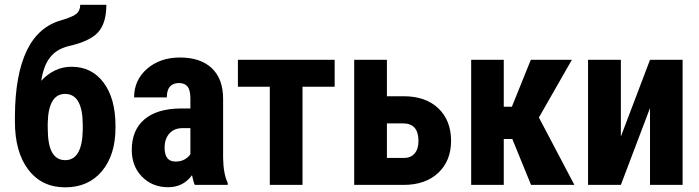

<svg xmlns="http://www.w3.org/2000/svg" viewBox="-20 -781 2954 811"><path d="M282.2 -499Q367.7 -499 417.7 -431.9Q467.8 -364.7 467.8 -249V-241.7Q467.8 -126.5 410.6 -58.1Q353.5 10.3 255.4 10.3Q156.7 10.3 99.9 -64Q43 -138.2 43 -267.6V-289.6Q43.9 -466.3 93.8 -568.6Q143.6 -670.9 243.7 -696.8Q291.5 -711.4 305.2 -724.9Q318.8 -738.3 318.8 -760.7H429.2Q429.2 -682.6 394 -644.3Q358.9 -606 268.6 -585.9Q218.3 -573.2 190.9 -537.8Q163.6 -502.4 154.3 -439.9Q209.5 -499 282.2 -499ZM254.9 -384.3Q184.1 -384.3 181.6 -259.8V-241.7Q181.6 -168.9 200.4 -136.7Q219.2 -104.5 255.4 -104.5Q327.1 -104.5 329.6 -231.9V-252Q329.6 -384.3 254.9 -384.3Z M802.7 0Q796.9 -12.2 791 -41Q753.9 9.8 690.4 9.8Q624 9.8 580.3 -34.2Q536.6 -78.1 536.6 -147.9Q536.6 -231 589.6 -276.4Q642.6 -321.8 742.2 -322.8H784.2V-365.2Q784.2 -400.9 772 -415.5Q759.8 -430.2 736.3 -430.2Q684.6 -430.2 684.6 -369.6H546.4Q546.4 -442.9 601.3 -490.5Q656.2 -538.1 740.2 -538.1Q827.1 -538.1 874.8 -492.9Q922.4 -447.8 922.4 -363.8V-115.2Q923.3 -46.9 941.9 -8.3V0ZM721.2 -98.6Q744.1 -98.6 760.3 -107.9Q776.4 -117.2 784.2 -129.9V-239.7H751Q715.8 -239.7 695.6 -217.3Q675.3 -194.8 675.3 -157.2Q675.3 -98.6 721.2 -98.6Z M1393.6 -414.6H1257.8V0H1119.6V-414.6H984.9V-528.3H1393.6Z M1614.3 -374.5H1685.1Q1778.3 -374.5 1831.8 -323.2Q1885.3 -272 1885.3 -186Q1885.3 -102.1 1831.3 -51Q1777.3 0 1684.6 0H1476.1V-528.3H1614.3ZM1614.3 -259.8V-113.8H1686.5Q1715.3 -113.8 1731.4 -132.8Q1747.6 -151.9 1747.6 -185.5Q1747.6 -259.8 1682.6 -259.8Z M2144 -193.8H2107.9V0H1970.2V-528.3H2107.9V-330.1H2142.1L2222.2 -528.3H2395.5L2256.3 -284.7L2406.2 0H2223.1Z M2725.6 -528.3H2863.3V0H2725.6V-324.7L2602.5 0H2463.9V-528.3H2602.5V-204.1Z"/></svg>

Font: Roboto Condensed
Style: Bold
Weight: 700
Designer: Google
Version: Version 2.134; 2016